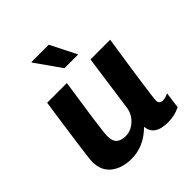

<svg xmlns="http://www.w3.org/2000/svg" viewBox="-197 -858 1006 1006"><g transform="rotate(-45 306.0 -355.0)"><path d="M199 -164Q199 -127 217 -111.5Q235 -96 268 -96Q307 -96 339 -125.5Q371 -155 377 -197L421 -511H567Q542 -349 526.5 -240Q511 -131 511 -114Q511 -102 519 -96Q527 -90 537 -90Q547 -90 559.5 -94Q572 -98 579 -101L567 -11Q525 10 476 10Q376 10 370 -63Q297 10 206 10Q136 10 92 -24.5Q48 -59 48 -125Q48 -145 63.5 -255.5Q79 -366 84 -401L100 -511H246Q226 -378 212.5 -282.5Q199 -187 199 -164ZM193 -720H321L394 -575H292L192 -717Z"/></g></svg>

Font: Chivo
Style: Bold Italic
Weight: 700
Italic angle: -8.05°
Designer: Hector Gatti
Foundry: Omnibus-Type
Version: Version 1.007